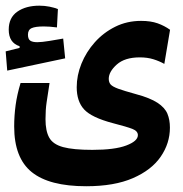

<svg xmlns="http://www.w3.org/2000/svg" viewBox="-36 -476 642 673"><path d="M266.1 176.8Q136.7 176.8 75.2 127.2Q13.7 77.6 13.7 -32.7Q13.7 -70.3 18.8 -107.7Q23.9 -145 36.1 -185.1H137.7Q131.3 -143.6 127.4 -117.4Q123.5 -91.3 123.5 -58.1Q123.5 -17.1 136.5 6.3Q149.4 29.8 185.1 39.6Q220.7 49.3 287.6 49.3Q366.2 49.3 406.7 33.9Q447.3 18.6 447.3 -2.4Q447.3 -16.6 428 -24.2Q408.7 -31.7 359.4 -44.4Q285.2 -64 259 -92.3Q232.9 -120.6 232.9 -170.4Q232.9 -211.9 249.5 -252.9Q266.1 -293.9 296.4 -327.9Q326.7 -361.8 367.9 -382.3Q409.2 -402.8 458.5 -402.8Q492.2 -402.8 516.4 -394.3Q540.5 -385.7 560.1 -371.6L540 -252Q522.9 -261.7 501.7 -268.3Q480.5 -274.9 454.1 -274.9Q401.4 -274.9 373.3 -249.8Q345.2 -224.6 345.2 -199.7Q345.2 -187.5 351.8 -179.9Q358.4 -172.4 378.4 -165Q398.4 -157.7 439 -146.5Q490.2 -132.8 516.1 -115.7Q542 -98.6 550.8 -77.4Q559.6 -56.2 559.6 -28.8Q559.6 26.4 527.3 73.2Q495.1 120.1 429.9 148.4Q364.7 176.8 266.1 176.8ZM-10.7 -228.5 -16.1 -295.9 32.7 -308.1V-314Q-5.4 -326.2 -5.4 -372.1Q-5.4 -414.1 24.7 -435.1Q54.7 -456.1 102.1 -456.1Q120.6 -456.1 137.7 -452.6Q154.8 -449.2 167 -444.3L163.6 -379.9Q137.2 -383.3 117.7 -383.3Q87.9 -383.3 75 -377.4Q62 -371.6 62 -354.5Q62 -338.9 70.1 -333.5Q78.1 -328.1 94.7 -328.1Q109.9 -328.1 136.7 -332.5Q163.6 -336.9 185.5 -340.8L192.4 -271.5Z"/></svg>

Font: Cascadia Mono PL SemiBold
Style: Regular
Weight: 600
Monospace: yes
Designer: Aaron Bell
Foundry: Saja Typeworks
Version: Version 2404.023; ttfautohint (v1.8.4)